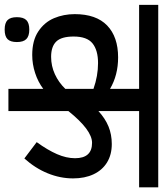

<svg xmlns="http://www.w3.org/2000/svg" viewBox="31 -704 679 799"><g transform="rotate(90 370.5 -304.5)"><path d="M433.1 -543.9V-374.5Q463.9 -402.8 497.3 -416.5Q530.8 -430.2 570.3 -430.2Q614.7 -430.2 647 -410.4Q679.2 -390.6 696.3 -354.2Q713.4 -317.9 713.4 -269Q713.4 -215.3 692.1 -163.3Q670.9 -111.3 630.4 -66.4L562.5 -117.7Q595.7 -163.6 612.5 -202.4Q629.4 -241.2 629.4 -277.3Q629.4 -348.1 565.4 -348.1Q512.2 -348.1 433.1 -249.5V0H340.8V-145Q311.5 -123 274.7 -111.1Q237.8 -99.1 199.7 -99.1Q139.6 -99.1 101.6 -124.5Q63.5 -149.9 46.6 -189.9Q29.8 -230 29.8 -275.9Q29.8 -365.2 77.1 -410.9Q124.5 -456.5 210 -456.5Q283.7 -456.5 340.8 -422.9V-543.9H-8.8V-623.5H750.5V-543.9ZM340.8 -236.8V-354Q287.1 -373 233.4 -373Q180.2 -373 151.6 -350.1Q123 -327.1 123 -271.5Q123 -220.7 143.8 -199.2Q164.6 -177.7 207.5 -177.7Q245.6 -177.7 279.8 -193.4Q314 -209 340.8 -236.8ZM146 -35.2Q146 -8.3 133.8 3.7Q121.6 15.6 94.2 15.6Q66.9 15.6 54.7 3.7Q42.5 -8.3 42.5 -35.2Q42.5 -62.5 54.7 -74.7Q66.9 -86.9 94.2 -86.9Q121.1 -86.9 133.5 -74.7Q146 -62.5 146 -35.2Z"/></g></svg>

Font: Varta SemiBold
Style: Regular
Weight: 600
Designer: Joana Correia, Viktoriya Grabowska, Eben Sorkin
Foundry: Sorkin Type
Version: Version 1.003; ttfautohint (v1.3) -l 8 -r 24 -G 200 -x 12 -H